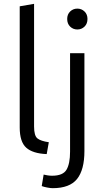

<svg xmlns="http://www.w3.org/2000/svg" viewBox="-20 -796 545 1003"><path d="M224 9Q151 6 117 -24.5Q83 -55 83 -130V-763L158 -776V-135Q158 -87 175.5 -73Q193 -59 235 -53ZM255 187Q244 187 226 183.5Q208 180 198 176L208 116Q216 118 228 120Q240 122 252 122Q309 122 327.5 90.5Q346 59 346 -4V-518H421V-7Q421 91 382.5 139Q344 187 255 187ZM384 -642Q362 -642 346.5 -657Q331 -672 331 -697Q331 -721 346.5 -736Q362 -751 384 -751Q406 -751 421.5 -736Q437 -721 437 -697Q437 -672 421.5 -657Q406 -642 384 -642Z"/></svg>

Font: Ubuntu Sans
Style: Regular
Weight: 400
Designer: Dalton Maag Ltd
Foundry: Dalton Maag Ltd
Version: Version 1.006; ttfautohint (v1.8.4.7-5d5b)